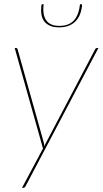

<svg xmlns="http://www.w3.org/2000/svg" viewBox="-20 -720 492 920"><path d="M50.5 0ZM102.5 172Q98.5 180 91.5 180H85.5L186 -8.5L50.5 -490H56.5Q63 -490 64.5 -483L189.5 -38Q190.5 -33 191.5 -28.5Q192.5 -24 193 -19Q194.5 -24 196.8 -28.8Q199 -33.5 201.5 -38L436.5 -485Q439 -490 444.5 -490H451.5ZM264.5 -596Q309.5 -596 333.5 -621.5Q357.5 -647 363.5 -700H368Q373.5 -700 373 -692.5Q370.5 -669 362.8 -650Q355 -631 341.5 -617.5Q328 -604 308.8 -596.5Q289.5 -589 263.5 -589Q237.5 -589 220 -596.5Q202.5 -604 192.2 -617.5Q182 -631 178.8 -650Q175.5 -669 178 -692.5Q178.5 -696.5 180.2 -698.2Q182 -700 184 -700H189Q177 -596 264.5 -596Z"/></svg>

Font: Lato Hairline
Style: Italic
Weight: 100
Italic angle: -7°
Designer: Lukasz Dziedzic
Foundry: tyPoland Lukasz Dziedzic
Version: Version 2.007; 2014-02-27